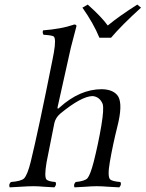

<svg xmlns="http://www.w3.org/2000/svg" viewBox="-20 -804 629 829"><path d="M409.2 -641.1Q383.8 -703.1 335.9 -771L358.9 -784.2Q418.5 -731 445.3 -693.8Q492.2 -732.9 572.8 -784.2L588.9 -771Q505.4 -695.3 459.5 -641.1ZM214.8 -272.9Q214.8 -272 181.2 -104Q170.4 -40.5 180.7 -28.8Q189 -20.5 219.7 -18.1Q225.6 -6.3 214.8 4.9Q196.3 4.4 171.4 2.4Q144 0 125 0Q102.1 0 67.4 2.4Q39.1 4.4 22 4.9Q16.1 -6.8 26.9 -18.1Q71.3 -21.5 84 -33.7Q98.6 -49.3 112.3 -104Q146 -241.7 206.5 -545.4Q210.4 -565.9 212.4 -576.2Q223.1 -636.7 211.9 -646.5Q204.1 -651.9 168 -653.8Q162.1 -663.1 166 -672.9Q245.1 -679.2 296.4 -696.8Q298.3 -697.8 299.3 -698.2Q309.6 -698.2 310.1 -692.4Q310.1 -690.4 309.6 -689Q306.6 -677.7 303.2 -664.6Q296.9 -639.6 286.1 -599.1Q228.5 -341.3 228.5 -340.8Q227.1 -329.1 238.3 -340.8Q324.7 -418.5 418.9 -418.9Q472.2 -418 491.2 -386.2Q510.3 -350.1 486.8 -257.8Q467.3 -180.2 454.1 -104Q443.4 -41.5 455.6 -29.3Q465.3 -21 500 -18.1Q505.9 -6.8 495.1 4.9Q476.6 4.4 449.2 2.4Q418.5 0 397.9 0Q377.4 0 347.2 2.4Q319.8 4.4 301.8 4.9Q295.9 -6.3 306.6 -18.1Q346.7 -22 357.9 -34.7Q370.1 -49.8 384.3 -104Q404.3 -183.1 417.5 -261.2Q429.7 -334 423.3 -355Q410.6 -386.2 379.9 -389.2Q331.1 -388.2 239.7 -313Q220.2 -295.9 214.8 -272.9Z"/></svg>

Font: Linux Libertine Display Slanted O
Style: Slanted
Weight: 400
Designer: Philipp H. Poll
Foundry: Philipp H. Poll
Version: Version 5.0.9